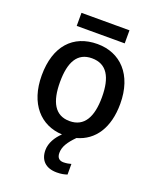

<svg xmlns="http://www.w3.org/2000/svg" viewBox="-164 -783 904 1105"><g transform="rotate(20 288.0 -230.0)"><path d="M434 -686H140V-606H434ZM529 -270C529 -449 429 -549 289 -549C140 -549 48 -449 48 -270C48 -96 142 4 274 10C241 41 215 83 215 127C215 188 251 226 320 226C347 226 365 222 383 216V151C373 154 355 158 336 158C311 158 296 144 296 115C296 76 318 43 359 1C465 -28 529 -122 529 -270ZM160 -270C160 -392 198 -461 287 -461C378 -461 417 -392 417 -270C417 -149 378 -77 288 -77C198 -77 160 -149 160 -270Z"/></g></svg>

Font: Noto Sans Thai Medium
Style: Regular
Weight: 500
Designer: Monotype Design Team
Foundry: Monotype Imaging Inc.
Version: Version 1.901